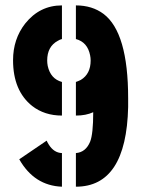

<svg xmlns="http://www.w3.org/2000/svg" viewBox="-20 -704 533 725"><path d="M266.6 1Q457 1 463.9 -299.8Q463.9 -315.4 463.9 -333Q463.9 -581.1 371.1 -651.4Q328.1 -683.6 266.6 -683.6V-556.6Q310.5 -544.9 320.3 -495.1Q322.3 -485.4 322.3 -475.6Q322.3 -424.8 285.2 -402.3Q275.4 -397.5 266.6 -394.5V-267.6Q304.7 -267.6 332 -280.3Q332 -198.2 320.3 -168.9Q303.7 -128.9 266.6 -126ZM213.9 -267.6V-394.5Q170.9 -406.2 160.2 -455.1Q158.2 -465.8 158.2 -475.6Q158.2 -528.3 198.2 -549.8Q206.1 -554.7 213.9 -556.6V-683.6Q129.9 -683.6 75.2 -615.2Q29.3 -556.6 29.3 -476.6Q29.3 -361.3 101.6 -303.7Q148.4 -267.6 213.9 -267.6ZM52.7 -102.5Q109.4 -2.9 213.9 1V-126Q183.6 -127 164.1 -158.2Q159.2 -166 156.2 -172.9Z"/></svg>

Font: Post No Bills Jaffna ExtraBold
Style: Regular
Weight: 800
Designer: Kosala Senevirathne, Siva Puranthara, Lasantha Premarathna, Tharique Azeez
Foundry: Mooniak
Version: Version 1.220 ; ttfautohint (v1.6)